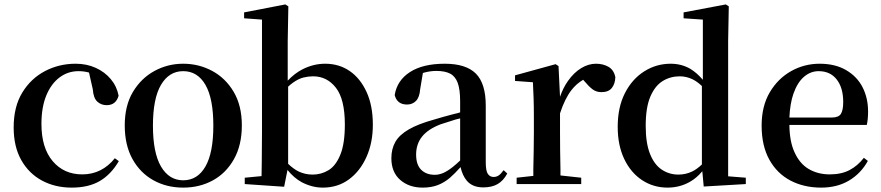

<svg xmlns="http://www.w3.org/2000/svg" viewBox="-20 -835 3998 871"><path d="M305.2 16.1Q230 16.1 170.4 -15.9Q110.8 -47.9 76.4 -108.9Q42 -169.9 42 -256.8Q42 -351.1 81.1 -415Q120.1 -479 184.1 -512.5Q248 -545.9 323.2 -545.9Q373 -545.9 414.1 -527.3Q455.1 -508.8 482.4 -476.3Q509.8 -443.8 518.1 -400.9Q505.9 -357.9 463.9 -357.9Q439 -357.9 421.4 -374Q403.8 -390.1 400.9 -430.2L383.8 -505.9Q360.8 -512.2 335.9 -512.2Q288.1 -512.2 250 -483.6Q211.9 -455.1 189.9 -401.6Q168 -348.1 168 -272.9Q168 -164.1 219 -104Q270 -43.9 353 -43.9Q397.9 -43.9 435.1 -62.5Q472.2 -81.1 501 -117.2L519 -104Q483.9 -43.9 432.9 -13.9Q381.8 16.1 305.2 16.1Z M811 16.1Q735.8 16.1 675.8 -17.3Q615.7 -50.8 580.8 -113.8Q545.9 -176.8 545.9 -266.1Q545.9 -356 583 -418Q620.1 -480 680.4 -512.9Q740.7 -545.9 811 -545.9Q881.8 -545.9 942.4 -513.4Q1002.9 -481 1040 -418.5Q1077.1 -356 1077.1 -266.1Q1077.1 -176.8 1041.5 -113.3Q1005.9 -49.8 945.8 -16.8Q885.7 16.1 811 16.1ZM811 -17.1Q876 -17.1 911.9 -79.6Q947.8 -142.1 947.8 -265.1Q947.8 -388.2 911.9 -450.2Q876 -512.2 811 -512.2Q747.1 -512.2 710.4 -450.2Q673.8 -388.2 673.8 -265.1Q673.8 -142.1 710.4 -79.6Q747.1 -17.1 811 -17.1Z M1090.3 0V-28.8L1166.5 -36.1Q1167.5 -64.9 1167.5 -99.9Q1167.5 -134.8 1168 -169.9Q1168.5 -205.1 1168.5 -232.9V-746.1L1087.4 -752V-778.8L1274.4 -814.9L1288.1 -806.2L1285.2 -647.9V-469.2Q1316.4 -502 1351.1 -520Q1401.4 -545.9 1455.1 -545.9Q1518.1 -545.9 1566.2 -512.9Q1614.3 -480 1642.8 -418Q1671.4 -356 1671.4 -269Q1671.4 -187 1642.3 -122.6Q1613.3 -58.1 1562.7 -21Q1512.2 16.1 1444.3 16.1Q1395.5 16.1 1348.1 -8.8Q1313.5 -27.8 1284.2 -64L1269 12.2ZM1287.1 -91.8Q1311 -68.8 1334.5 -57.1Q1364.3 -43 1398.4 -43Q1437.5 -43 1470.5 -63Q1503.4 -83 1523.9 -133.1Q1544.4 -183.1 1544.4 -270Q1544.4 -384.8 1503.9 -436.8Q1463.4 -488.8 1400.4 -488.8Q1379.4 -488.8 1356.9 -483.4Q1334.5 -478 1309.1 -460Q1299.3 -453.1 1287.1 -441.9Z M1897.5 16.1Q1835.4 16.1 1795.4 -19Q1755.4 -54.2 1755.4 -117.2Q1755.4 -159.2 1773.4 -191.2Q1791.5 -223.1 1834.5 -248Q1877.4 -272.9 1950.7 -293Q1990.2 -305.2 2039.6 -317.9Q2053.7 -320.8 2067.4 -325.2V-375Q2067.4 -429.2 2056.4 -459Q2045.4 -488.8 2022 -501Q1998.5 -513.2 1959.5 -513.2Q1932.6 -513.2 1905.3 -505.9Q1901.4 -504.9 1898.4 -503.9L1886.2 -431.2Q1883.3 -393.1 1866.9 -377Q1850.6 -360.8 1826.7 -360.8Q1781.2 -360.8 1770.5 -403.8Q1781.2 -470.2 1839.8 -508.1Q1898.4 -545.9 1997.6 -545.9Q2094.2 -545.9 2138.9 -501Q2183.6 -456.1 2183.6 -356V-99.1Q2183.6 -60.1 2193.1 -46.1Q2202.6 -32.2 2219.2 -32.2Q2231.4 -32.2 2241.5 -38.6Q2251.5 -44.9 2264.6 -63L2281.2 -47.9Q2263.7 -15.1 2237.5 0Q2211.4 15.1 2172.4 15.1Q2123.5 15.1 2097.7 -15.1Q2077.6 -39.1 2069.3 -77.1Q2044.4 -48.8 2021.5 -28.8Q1995.6 -6.8 1966.1 4.6Q1936.5 16.1 1897.5 16.1ZM2067.4 -297.9Q2057.6 -295.9 2047.4 -293Q2007.3 -280.8 1978.5 -271Q1921.4 -249 1894.5 -215.1Q1867.7 -181.2 1867.7 -133.8Q1867.7 -87.9 1890.6 -64.9Q1913.6 -42 1952.6 -42Q1970.7 -42 1990 -50Q2009.3 -58.1 2034.7 -78.1Q2049.3 -89.8 2067.4 -106.9Z M2323.7 0V-28.8L2399.4 -37.1Q2399.4 -50.8 2399.4 -66.9Q2400.4 -107.9 2401.1 -153.6Q2401.9 -199.2 2401.9 -232.9V-304.2Q2401.9 -355 2400.6 -389.9Q2399.4 -424.8 2397.5 -461.9L2316.4 -467.8V-493.2L2500.5 -543.9L2513.7 -535.2L2520.5 -396Q2534.7 -437 2556.6 -467.8Q2583.5 -505.9 2616.5 -525.9Q2649.4 -545.9 2683.6 -545.9Q2715.8 -545.9 2740.2 -532Q2764.6 -518.1 2771.5 -484.9Q2770.5 -455.1 2755.6 -436Q2740.7 -417 2708.5 -417Q2685.5 -417 2668.7 -429.4Q2651.9 -441.9 2632.8 -464.8L2625.5 -473.1Q2594.7 -455.1 2572.8 -426.8Q2542.5 -388.2 2520.5 -320.8V-232.9Q2520.5 -199.2 2521 -153.6Q2521.5 -107.9 2522.5 -66.9Q2522.5 -51.8 2522.5 -39.1L2616.7 -28.8V0Z M3008.3 16.1Q2944.3 16.1 2892.8 -17.8Q2841.3 -51.8 2811.8 -113.8Q2782.2 -175.8 2782.2 -259.8Q2782.2 -348.1 2814.7 -412.1Q2847.2 -476.1 2902.1 -511Q2957 -545.9 3022.5 -545.9Q3071.3 -545.9 3111.3 -522.9Q3141.1 -504.9 3168.5 -473.1V-746.1L3081.1 -752V-778.8L3272.5 -814.9L3286.1 -806.2L3283.2 -649.9V-35.2L3363.3 -28.8V0L3172.4 11.2L3166 -58.1Q3140.1 -26.9 3107.4 -8.8Q3062 16.1 3008.3 16.1ZM3164.1 -444.8Q3143.1 -464.8 3122.1 -475.1Q3094.2 -488.8 3063.5 -488.8Q3021 -488.8 2986.1 -467.3Q2951.2 -445.8 2930.2 -396.5Q2909.2 -347.2 2909.2 -264.2Q2909.2 -186 2928.7 -137Q2948.2 -87.9 2982.2 -65.4Q3016.1 -43 3057.1 -43Q3091.3 -43 3120.1 -57.1Q3142.1 -67.9 3164.1 -88.9Z M3705.1 16.1Q3627 16.1 3565.9 -15.9Q3504.9 -47.9 3470 -110.8Q3435.1 -173.8 3435.1 -265.1Q3435.1 -354 3472.2 -416.5Q3509.3 -479 3569.1 -512.5Q3628.9 -545.9 3698.2 -545.9Q3769 -545.9 3818.6 -516.8Q3868.2 -487.8 3893.1 -439Q3918 -390.1 3918 -329.1Q3918 -293 3912.1 -268.1H3561Q3562 -192.9 3584 -145Q3607.9 -91.8 3649.4 -67.9Q3690.9 -43.9 3744.1 -43.9Q3796.9 -43.9 3834 -63.5Q3871.1 -83 3898.9 -119.1L3917 -105Q3885.3 -47.9 3831.5 -15.9Q3777.8 16.1 3705.1 16.1ZM3561 -301.8H3752.9Q3784.2 -301.8 3794.7 -318.4Q3805.2 -335 3805.2 -372.1Q3805.2 -437 3775.6 -474.6Q3746.1 -512.2 3693.8 -512.2Q3657.2 -512.2 3627.2 -486.6Q3597.2 -460.9 3579.1 -409.2Q3564 -365.2 3561 -301.8Z"/></svg>

Font: Dream Han Serif CN W16
Style: Regular
Weight: 625
Designer: Adobe
Foundry: Pal3love
Version: Version 3.00; Sans 2.004; Serif 2.001